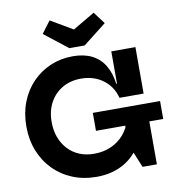

<svg xmlns="http://www.w3.org/2000/svg" viewBox="-106 -1116 1124 1223"><g transform="rotate(-10 456.0 -505.0)"><path d="M420 12Q336 12 265.2 -17Q194.5 -46 142.8 -98.8Q91 -151.5 62.5 -223.5Q34 -295.5 34 -381.5Q34 -467.5 62 -538.8Q90 -610 140.2 -662Q190.5 -714 257.5 -742.5Q324.5 -771 402 -771Q473.5 -771 524.5 -745.8Q575.5 -720.5 605.8 -671.2Q636 -622 645 -550.5H681.5L650 -458.5Q631 -533 571.8 -577.2Q512.5 -621.5 429 -621.5Q360.5 -621.5 308.5 -591.2Q256.5 -561 227 -506.8Q197.5 -452.5 197.5 -381.5Q197.5 -327.5 214.2 -282.2Q231 -237 261.8 -204Q292.5 -171 335.2 -153.2Q378 -135.5 430.5 -135.5Q490 -135.5 539.2 -157.2Q588.5 -179 622.8 -218.5Q657 -258 672 -311L762 -294.5Q745.5 -196.5 699.8 -128Q654 -59.5 583 -23.8Q512 12 420 12ZM718.5 0 655 -154V-368H811V0ZM466 -277.5V-393.5H901V-277.5ZM650 -458.5V-759H806V-458.5ZM489.5 -825.5 640 -943.5 582 -1021 440 -937.5 297 -1021.5 239 -944 390.5 -825.5Z"/></g></svg>

Font: Hepta Slab
Style: Bold
Weight: 700
Designer: Michael LaGattuta
Foundry: Michael LaGattuta
Version: Version 1.100